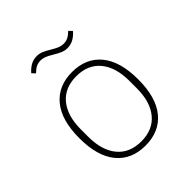

<svg xmlns="http://www.w3.org/2000/svg" viewBox="-198 -850 996 996"><g transform="rotate(-45 300.0 -352.0)"><path d="M300 12Q198 12 141 -57Q84 -126 84 -258Q84 -390 141 -459Q198 -528 300 -528Q402 -528 459 -459Q516 -390 516 -258Q516 -126 459 -57Q402 12 300 12ZM300 -19Q385 -19 431.5 -75Q478 -131 478 -231V-285Q478 -385 431.5 -441Q385 -497 300 -497Q215 -497 168.5 -441Q122 -385 122 -285V-231Q122 -131 168.5 -75Q215 -19 300 -19ZM371 -632Q352 -632 334.5 -639.5Q317 -647 294 -661Q271 -675 256 -680.5Q241 -686 227 -686Q209 -686 194 -678.5Q179 -671 163 -655L146 -673Q163 -693 183.5 -704.5Q204 -716 229 -716Q248 -716 265.5 -708.5Q283 -701 306 -687Q329 -673 344 -667.5Q359 -662 373 -662Q391 -662 406 -669.5Q421 -677 437 -693L454 -675Q437 -655 416.5 -643.5Q396 -632 371 -632Z"/></g></svg>

Font: IBM Plex Mono ExtraLight
Style: Regular
Weight: 200
Monospace: yes
Designer: Mike Abbink, Paul van der Laan, Pieter van Rosmalen
Foundry: Bold Monday
Version: Version 2.3